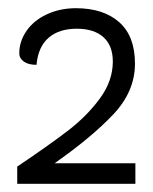

<svg xmlns="http://www.w3.org/2000/svg" viewBox="-20 -730 373 468"><path d="M310 -332V-282H22V-324Q98 -375 145 -411Q192 -447 223.5 -490Q255 -533 255 -580Q255 -619 232 -639.5Q209 -660 167 -660Q124 -660 98.5 -638Q73 -616 69 -572Q49 -572 38 -580Q27 -588 27 -600Q27 -629 44.5 -654.5Q62 -680 94 -695Q126 -710 165 -710Q232 -710 270.5 -676Q309 -642 309 -575Q309 -507 256 -451Q203 -395 113 -332Z"/></svg>

Font: Krub
Style: Regular
Weight: 400
Designer: Ekaluck Peanpanawate
Foundry: Cadson Demak Co.,Ltd.
Version: Version 1.000; ttfautohint (v1.6)